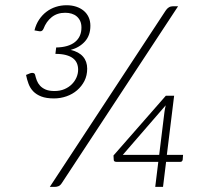

<svg xmlns="http://www.w3.org/2000/svg" viewBox="-20 -732 778 752"><path d="M633.5 -125.5H697L695.5 -106Q694.5 -102 692.2 -100Q690 -98 685.5 -98H630.5L618.5 0H588L600 -98H437Q425.5 -98 425.5 -106L424.5 -123L629.5 -357H662ZM222.5 -15.5Q216.5 -6 209.5 -3Q202.5 0 194 0H175L628.5 -690Q639.5 -707.5 657.5 -707.5H677.5ZM241 -711.5Q261 -711.5 278 -706Q295 -700.5 307.5 -690.2Q320 -680 327 -665Q334 -650 334 -631Q334 -593.5 312.8 -569.8Q291.5 -546 257 -536.5Q289 -529 305.2 -510.2Q321.5 -491.5 321.5 -463Q321.5 -436.5 310.8 -415.2Q300 -394 282 -378.5Q264 -363 240.5 -354.8Q217 -346.5 191.5 -346.5Q161.5 -346.5 142 -354Q122.5 -361.5 110.2 -374.2Q98 -387 91.8 -403.8Q85.5 -420.5 82 -438.5L98 -445Q102.5 -446.5 106.5 -446.5Q110.5 -446.5 113.5 -444.8Q116.5 -443 117.5 -439Q120 -428 124.2 -416.8Q128.5 -405.5 137 -396.2Q145.5 -387 159 -381.2Q172.5 -375.5 193.5 -375.5Q215.5 -375.5 232.8 -383Q250 -390.5 261.8 -402.5Q273.5 -414.5 279.8 -429.2Q286 -444 286 -459Q286 -473 281.2 -484.2Q276.5 -495.5 265.8 -503.8Q255 -512 238 -516.5Q221 -521 197 -521L200 -546Q248.5 -547 273.8 -567.5Q299 -588 299 -624Q299 -639 294 -649.8Q289 -660.5 280.5 -667.8Q272 -675 260.5 -678.5Q249 -682 235.5 -682Q204 -682 182.5 -664.8Q161 -647.5 150.5 -619.5Q146 -609.5 138 -609.5Q137 -609.5 135.2 -609.5Q133.5 -609.5 129 -610.5L115 -613Q121 -637 133.2 -655.2Q145.5 -673.5 162 -686Q178.5 -698.5 198.5 -705Q218.5 -711.5 241 -711.5ZM624 -292.5Q625 -298.5 626 -305.2Q627 -312 629 -319.5L461 -125.5H603.5Z"/></svg>

Font: Lato Light
Style: Italic
Weight: 300
Italic angle: -7°
Designer: Lukasz Dziedzic
Foundry: Lukasz Dziedzic
Version: Version 1.104; Western+Polish opensource